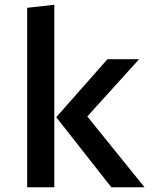

<svg xmlns="http://www.w3.org/2000/svg" viewBox="-20 -792 655 812"><path d="M209.7 -771.8V0H94.9V-759ZM568.2 -541.5 349.2 -299.5 591.3 0H450.8L217.9 -296.4L434.4 -541.5Z"/></svg>

Font: Fira Code Medium
Style: Regular
Weight: 500
Designer: Carrois Corporate, Edenspiekermann AG, Nikita Prokopov
Foundry: Carrois Corporate, Edenspiekermann AG, Nikita Prokopov
Version: Version 6.002